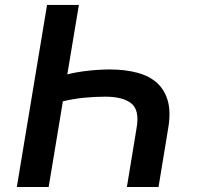

<svg xmlns="http://www.w3.org/2000/svg" viewBox="-20 -747 792 767"><path d="M47.2 0 168 -727.3H295.1L248.9 -449.9Q267 -454.5 288.5 -458.3Q310 -462 332.4 -464.5Q354.8 -467 376.8 -468.2Q398.8 -469.5 418.3 -469.5Q480.8 -469.5 529.1 -456.3Q577.4 -443.2 608.1 -415Q638.8 -386.7 650.7 -342.9Q662.6 -299 652.3 -237.2L613.3 0H486.9L525.9 -237.2Q537.6 -306.8 505 -333.5Q471.2 -360.8 400.6 -360.8Q357.6 -360.8 315.3 -356.5Q273.1 -352.3 231.2 -342.3L174.4 0Z"/></svg>

Font: Inter P Semi Bold
Style: Italic
Weight: 600
Italic angle: 9.39999°
Designer: Rasmus Andersson
Foundry: rsms
Version: Version 3.018;git-588b23468